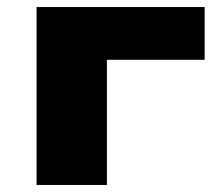

<svg xmlns="http://www.w3.org/2000/svg" viewBox="-20 -526 626 546"><path d="M84 0V-506H562V-356H284V0Z"/></svg>

Font: Nunito Sans 7pt SemiExpanded Black
Style: Regular
Weight: 900
Width: 6
Designer: Vernon Adams
Foundry: Vernon Adams
Version: Version 3.101;gftools[0.9.27]